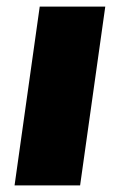

<svg xmlns="http://www.w3.org/2000/svg" viewBox="-20 -560 363 580"><path d="M298 -540 222 0H24L100 -540Z"/></svg>

Font: Pathway Extreme 8pt Thin 12pt ExtraBold
Style: Italic
Weight: 800
Italic angle: -8°
Version: Version 1.001;gftools[0.9.26]